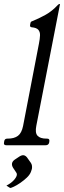

<svg xmlns="http://www.w3.org/2000/svg" viewBox="-46 -724 320 957"><path d="M189 -33Q202 -33 200 -20L199 -13Q196 0 181 0H-14Q-29 0 -26 -13L-25 -20Q-23 -33 -10 -33H-8Q25 -33 43.5 -47Q62 -61 69 -96L148 -506Q153 -531 153.5 -548Q154 -565 145 -575.5Q136 -586 112 -588Q102 -589 104 -600L106 -610Q107 -615 111 -617Q115 -619 121 -621Q152 -634 182.5 -651Q213 -668 242 -699Q247 -704 250 -704H251Q253 -704 253 -703L135 -97Q128 -62 141 -47.5Q154 -33 186 -33ZM108 88Q116 100 113 118Q112 122 110.5 125.5Q109 129 108 133Q102 148 87 162Q72 176 54.5 188Q37 200 23 206.5Q9 213 5 213Q2 212 -1 209.5Q-4 207 -14 201Q8 190 22 175Q36 160 38 148Q39 141 35 136L19 112Q12 100 14 90Q16 80 27 72L51 56Q64 48 73 50Q83 52 91 64Z"/></svg>

Font: Young Serif Light
Style: Italic
Weight: 300
Italic angle: -10.979°
Designer: Bastien Sozeau
Foundry: NBR — Bastien Sozeau
Version: Version 5.001